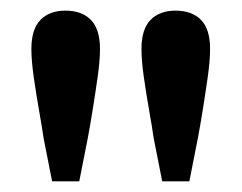

<svg xmlns="http://www.w3.org/2000/svg" viewBox="-20 -754 455 361"><path d="M103 -734Q134 -734 151 -716.5Q168 -699 168 -662Q168 -640 163.5 -608.5Q159 -577 154 -546Q149 -515 145 -494L129 -413H78L62 -494Q59 -515 53.5 -546Q48 -577 43.5 -608.5Q39 -640 39 -662Q39 -699 56 -716.5Q73 -734 103 -734ZM310 -734Q341 -734 358 -716.5Q375 -699 375 -662Q375 -640 370.5 -608.5Q366 -577 361 -546Q356 -515 352 -494L336 -413H285L269 -494Q266 -515 260.5 -546Q255 -577 250.5 -608.5Q246 -640 246 -662Q246 -699 263 -716.5Q280 -734 310 -734Z"/></svg>

Font: Source Serif 4 SmText Semibold
Style: Regular
Weight: 600
Designer: Frank Grießhammer
Foundry: Adobe
Version: Version 4.005;hotconv 1.1.0;makeotfexe 2.6.0